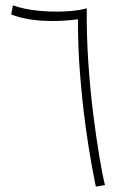

<svg xmlns="http://www.w3.org/2000/svg" viewBox="-20 -696 474 717"><path d="M338 1Q332 -27 321 -87.5Q310 -148 298.5 -233Q287 -318 279 -418Q271 -518 271 -624Q207 -615 140.5 -618.5Q74 -622 22 -642L28 -676Q71 -661 123 -656Q175 -651 224 -653.5Q273 -656 304 -665Q303 -563 310 -460.5Q317 -358 328.5 -267.5Q340 -177 351.5 -108.5Q363 -40 372 -5Z"/></svg>

Font: Noto Sans Arabic UI SmCn XLt
Style: Regular
Weight: 200
Width: 4
Designer: Monotype Design Team, Nadine Chahine and Nizar Qandah
Foundry: Monotype Imaging Inc.
Version: Version 2.010; ttfautohint (v1.8.4.7-5d5b)